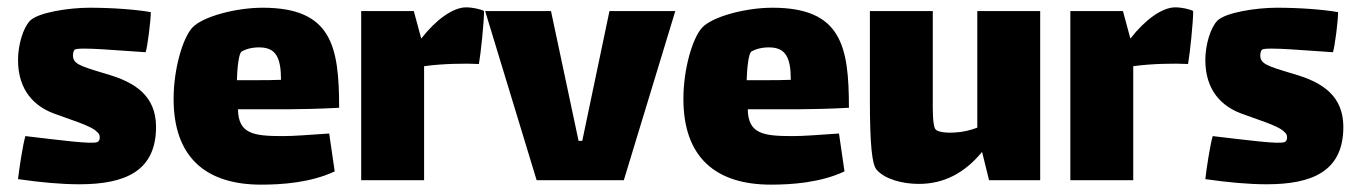

<svg xmlns="http://www.w3.org/2000/svg" viewBox="-20 -490 3697 522"><path d="M282 -285C210 -307 183 -313 179 -333C177 -343 180 -352 183 -355C194 -363 309 -352 376 -348C381 -363 390 -434 390 -457C350 -464 287 -469 223 -469C167 -469 84 -456 62 -434C43 -415 29 -368 29 -327C29 -243 75 -201 125 -182C164 -167 230 -148 244 -131C254 -125 253 -107 245 -104C232 -97 143 -109 49 -120C42 -96 32 -31 29 -3C91 6 147 11 196 11C322 11 399 -26 404 -134C408 -215 365 -259 282 -285Z M749 -120C669 -120 628 -126 627 -193H769C788 -193 851 -194 902 -197C902 -364 882 -469 694 -469C621 -469 531 -445 503 -415C477 -387 452 -303 452 -221C452 -62 540 12 690 12C745 12 824 7 890 -24L875 -127C815 -123 779 -120 749 -120ZM637 -350C651 -358 670 -362 690 -361C730 -359 744 -333 744 -273C723 -272 698 -272 676 -272H624C625 -305 629 -345 637 -350Z M1247 -470C1211 -470 1164 -435 1126 -386H1125L1105 -460H962V0H1133V-310C1182 -317 1246 -318 1282 -316C1287 -343 1296 -430 1296 -460C1287 -465 1265 -470 1247 -470Z M1563 -107H1553L1478 -460H1299L1439 0H1676L1816 -460H1637Z M2135 -120C2055 -120 2014 -126 2013 -193H2155C2174 -193 2237 -194 2288 -197C2288 -364 2268 -469 2080 -469C2007 -469 1917 -445 1889 -415C1863 -387 1838 -303 1838 -221C1838 -62 1926 12 2076 12C2131 12 2210 7 2276 -24L2261 -127C2201 -123 2165 -120 2135 -120ZM2023 -350C2037 -358 2056 -362 2076 -361C2116 -359 2130 -333 2130 -273C2109 -272 2084 -272 2062 -272H2010C2011 -305 2015 -345 2023 -350Z M2637 -460V-143C2619 -136 2598 -131 2579 -130C2557 -128 2529 -130 2523 -139C2515 -150 2516 -198 2516 -220V-460H2345V-218C2345 -95 2351 -43 2363 -29C2385 -3 2433 10 2478 10C2547 10 2603 -20 2650 -77L2669 0H2808V-460Z M3175 -470C3139 -470 3092 -435 3054 -386H3053L3033 -460H2890V0H3061V-310C3110 -317 3174 -318 3210 -316C3215 -343 3224 -430 3224 -460C3215 -465 3193 -470 3175 -470Z M3510 -285C3438 -307 3411 -313 3407 -333C3405 -343 3408 -352 3411 -355C3422 -363 3537 -352 3604 -348C3609 -363 3618 -434 3618 -457C3578 -464 3515 -469 3451 -469C3395 -469 3312 -456 3290 -434C3271 -415 3257 -368 3257 -327C3257 -243 3303 -201 3353 -182C3392 -167 3458 -148 3472 -131C3482 -125 3481 -107 3473 -104C3460 -97 3371 -109 3277 -120C3270 -96 3260 -31 3257 -3C3319 6 3375 11 3424 11C3550 11 3627 -26 3632 -134C3636 -215 3593 -259 3510 -285Z"/></svg>

Font: FilmFarsi Display
Style: Regular
Weight: 400
Designer: Borna Izadpanah
Foundry: Borna Izadpanah
Version: Version 1.000;PS 001.000;hotconv 1.0.88;makeotf.lib2.5.64775